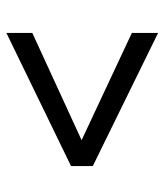

<svg xmlns="http://www.w3.org/2000/svg" viewBox="23 -550 514 600"><g transform="rotate(-90 280.0 -250.0)"><path d="M477 -13 61 -217V-285L477 -487V-406L142 -252L477 -95Z"/></g></svg>

Font: Cairo
Style: Regular
Weight: 400
Designer: Mohamed Gaber, Accademia di Belle Arti di Urbino
Foundry: Kief Type Foundry, Accademia di Belle Arti di Urbino
Version: Version 3.120